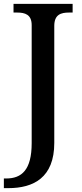

<svg xmlns="http://www.w3.org/2000/svg" viewBox="-34 -734 422 994"><path d="M-14 240H9C139 240 247 186 247 6V-600C247 -659 282 -669 323 -669H342V-714H36V-669H55C95 -669 130 -659 130 -604V7C130 146 78 190 -2 190H-14Z"/></svg>

Font: Noto Serif Myanmar Medium
Style: Regular
Weight: 500
Designer: Ben Mitchell and the Monotype Design Team
Foundry: Monotype Imaging Inc.
Version: Version 2.106